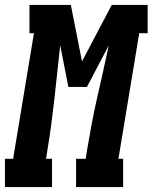

<svg xmlns="http://www.w3.org/2000/svg" viewBox="-53 -755 616 775"><path d="M-33 0V-114H0L84 -621H66V-735H233L278 -507L398 -735H543V-621H509L425 -114H444V0H254V-114H293L298 -147Q307 -201 317 -254Q327 -307 339 -360Q351 -413 363 -466Q375 -519 386 -572L298 -404H223L190 -572Q184 -519 178.5 -466Q173 -413 167 -359.5Q161 -306 154 -253Q147 -200 138 -147L133 -114H157V0Z"/></svg>

Font: Iosevka Slab Heavy
Style: Italic
Weight: 900
Italic angle: -9°
Monospace: yes
Designer: Belleve Invis
Foundry: Belleve Invis
Version: Version 11.1.0; ttfautohint (v1.8.3)